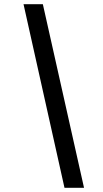

<svg xmlns="http://www.w3.org/2000/svg" viewBox="-20 -783 488 914"><path d="M380 111H287L92 -763H184Z"/></svg>

Font: Open Sauce Sans SemiBold Italic
Style: Regular
Weight: 600
Italic angle: -10°
Designer: Alfredo Marco Pradil
Foundry: Creative Sauce Fz LLC
Version: Version 1.477